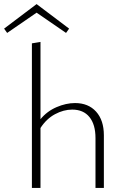

<svg xmlns="http://www.w3.org/2000/svg" viewBox="-67 -919 617 939"><path d="M112 -857 -32 -758 -47 -779 112 -899 271 -779 256 -758ZM441 -257V0H400V-244Q400 -310 370.5 -346.5Q341 -383 286 -383Q244 -383 202 -360.5Q160 -338 131 -293V0H89V-707L131 -714V-336Q163 -375 209.5 -395Q256 -415 300 -415Q365 -415 403 -373Q441 -331 441 -257Z"/></svg>

Font: Ysabeau Infant Light
Style: Regular
Weight: 300
Designer: Christian Thalmann (Catharsis Fonts)
Version: Version 0.003